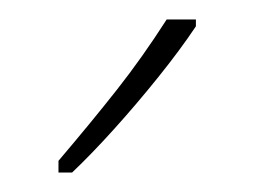

<svg xmlns="http://www.w3.org/2000/svg" viewBox="-20 -783 261 197"><path d="M181 -756Q165 -732 142.5 -704Q120 -676 97 -650.5Q74 -625 54 -606H40V-618Q74 -658 100 -691Q126 -724 151 -763H181Z"/></svg>

Font: Noto Sans Gurmukhi ExtraCondensed Thin
Style: Regular
Weight: 100
Width: 2
Designer: Jelle Bosma - Monotype Design Team
Foundry: Monotype Imaging Inc.
Version: Version 2.004; ttfautohint (v1.8.4.7-5d5b)